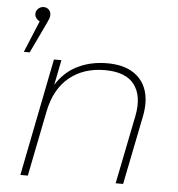

<svg xmlns="http://www.w3.org/2000/svg" viewBox="-53 -795 785 845"><g transform="rotate(5 339.5 -372.5)"><path d="M36 -541 94 -681Q88 -683 82 -689Q72 -699 72 -712Q72 -726 82.5 -735.5Q93 -745 106 -745Q120 -745 129 -736Q138 -727 138 -713Q138 -704 135 -696Q132 -688 127 -678L62 -541ZM406 -523Q477 -523 521 -495Q565 -467 580.5 -418Q596 -369 583 -304L522 0H489L550 -304Q567 -391 529.5 -441.5Q492 -492 399 -492Q305 -492 241.5 -440Q178 -388 158 -286L101 0H68L171 -519H204L182 -408Q215 -460 262 -487Q325 -523 406 -523Z"/></g></svg>

Font: Montserrat Thin ExtraLight
Style: Italic
Weight: 250
Italic angle: -11.3°
Version: Version 9.000